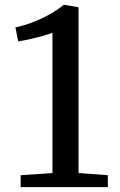

<svg xmlns="http://www.w3.org/2000/svg" viewBox="-20 -772 493 792"><path d="M196.3 -58V-636.8Q183.3 -631.5 157.2 -624.2Q131.1 -616.9 102.9 -610.5Q74.7 -604 55.1 -601.5L43.6 -658.9Q79.1 -666.4 116.2 -680.7Q153.3 -695.1 186.3 -713.7Q219.3 -732.3 242.8 -752.3H243.8L303.9 -742.3V-58.3L424.9 -49.2V0H65.1V-49.2Z"/></svg>

Font: Merriweather 7pt Light
Style: Regular
Weight: 300
Designer: Eben Sorkin
Foundry: Eben Sorkin
Version: Version 2.200;gftools[0.9.31]